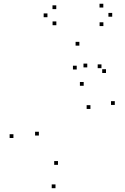

<svg xmlns="http://www.w3.org/2000/svg" viewBox="-20 -973 660 1014"><path d="M586.3 -418.8V-438.8H566.3V-418.8ZM515.9 -613V-633H495.9V-613ZM440.9 -617.1V-637.1H420.9V-617.1ZM422 -520V-540H402V-520ZM457.6 -397.6V-417.6H437.6V-397.6ZM286.2 -102.4V-122.4H266.2V-102.4ZM185.3 -257.2V-277.2H165.3V-257.2ZM385.2 -606V-626H365.2V-606ZM539.8 -587.5V-607.5H519.8V-587.5ZM399.2 -732V-752H379.2V-732ZM50.9 -244.2V-264.2H30.9V-244.2ZM273.1 20.9V0.9H253.1V20.9ZM526 -835.3V-855.3H506V-835.3ZM572.6 -884.8V-904.8H552.6V-884.8ZM525.6 -933.2V-953.2H505.6V-933.2ZM277.2 -924.8V-944.8H257.2V-924.8ZM230.6 -882.1V-902.1H210.6V-882.1ZM277.6 -839.8V-859.8H257.6V-839.8Z"/></svg>

Font: Monaspace Radon Dots Var
Style: Regular
Weight: 400
Designer: Riley Cran and the Lettermatic Team
Version: Version 1.100 (Monaspace Radon Dots)